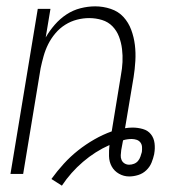

<svg xmlns="http://www.w3.org/2000/svg" viewBox="-20 -548 540 605"><path d="M175 37 142 16Q160 -9 181 -32Q202 -55 226 -74Q250 -93 277 -108.5Q304 -124 332 -134L361 -311Q365 -332 366 -352.5Q367 -373 364.5 -393.5Q362 -414 355 -432.5Q348 -451 334.5 -465Q321 -479 301.5 -485Q282 -491 261 -491Q242 -491 222.5 -486Q203 -481 185.5 -470Q168 -459 154.5 -443Q141 -427 132 -409Q123 -391 117.5 -371.5Q112 -352 108 -333L53 0H13L99 -520H139L124 -430Q136 -451 152.5 -470Q169 -489 189.5 -502.5Q210 -516 233.5 -522Q257 -528 280 -528Q305 -528 329 -520Q353 -512 369 -494.5Q385 -477 393.5 -454Q402 -431 405 -406.5Q408 -382 406.5 -356Q405 -330 401 -305L374 -144Q380 -145 386 -145.5Q392 -146 398 -146Q414 -146 430 -141.5Q446 -137 455.5 -125Q465 -113 467 -96.5Q469 -80 466 -64Q466 -64 466 -63.5Q466 -63 466 -63Q463 -49 457.5 -35.5Q452 -22 441 -11.5Q430 -1 415.5 3.5Q401 8 387 8Q370 8 355 -0.5Q340 -9 332 -23.5Q324 -38 323.5 -56Q323 -74 325 -91Q280 -71 241.5 -38Q203 -5 175 37ZM387 -29Q395 -29 402.5 -32Q410 -35 415 -41Q420 -47 422.5 -54.5Q425 -62 427 -69Q428 -77 427.5 -85Q427 -93 422.5 -99Q418 -105 410.5 -107.5Q403 -110 395 -110Q388 -110 381 -109Q374 -108 368 -106L367 -102Q366 -95 364.5 -88.5Q363 -82 362 -75Q361 -67 360.5 -59Q360 -51 363 -44Q366 -37 372.5 -33Q379 -29 387 -29Z"/></svg>

Font: Iosevka SS04 XLt Obl
Style: Regular
Weight: 200
Italic angle: -9°
Monospace: yes
Designer: Belleve Invis
Foundry: Belleve Invis
Version: Version 19.0.0; ttfautohint (v1.8.4)